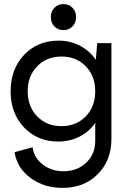

<svg xmlns="http://www.w3.org/2000/svg" viewBox="-20 -712 632 944"><path d="M288.1 211.9Q196.3 211.9 129.6 162.6Q63 113.3 51.8 36.1L140.1 12.2Q147.5 64 190.2 96.9Q232.9 129.9 292 129.9Q359.9 129.9 404.1 87.6Q448.2 45.4 448.2 -20V-100.1L449.2 -108.9Q418.9 -64.9 371.6 -40.5Q324.2 -16.1 266.1 -16.1Q164.1 -16.1 98.1 -85.7Q32.2 -155.3 32.2 -263.2Q32.2 -372.1 98.4 -442.1Q164.6 -512.2 268.1 -512.2Q325.7 -512.2 373 -487.3Q420.4 -462.4 451.2 -418L458 -500H527.8V-27.8Q527.8 77.1 460.4 144.5Q393.1 211.9 288.1 211.9ZM162.8 -139.9Q209.5 -91.8 282.2 -91.8Q355 -91.8 401.6 -139.9Q448.2 -188 448.2 -263.2Q448.2 -338.4 401.6 -386.2Q355 -434.1 282.2 -434.1Q209.5 -434.1 162.8 -386.2Q116.2 -338.4 116.2 -263.2Q116.2 -188 162.8 -139.9ZM336.4 -582Q318.8 -564 292 -564Q265.1 -564 247.6 -582Q230 -600.1 230 -627.9Q230 -655.8 247.6 -673.8Q265.1 -691.9 292 -691.9Q318.8 -691.9 336.4 -673.8Q354 -655.8 354 -627.9Q354 -600.1 336.4 -582Z"/></svg>

Font: Apfel Grotezk
Style: Regular
Weight: 400
Designer: Luigi Gorlero
Foundry: © 2023, Luigi Gorlero & Collletttivo
Version: Version 2.000;Glyphs 3.2 (3217)